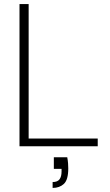

<svg xmlns="http://www.w3.org/2000/svg" viewBox="-20 -720 541 945"><path d="M76 0V-700H121V-38H461V0ZM239 205V176Q263 176 273 162.5Q283 149 283 124V111H245V54H311Q314 70 315 84Q316 98 316 109Q316 165 294.5 185Q273 205 239 205Z"/></svg>

Font: DM Sans 24pt ExtraLight
Style: Regular
Weight: 250
Designer: Colophon Foundry, Jonny Pinhorn
Foundry: Colophon Foundry
Version: Version 4.004;gftools[0.9.30]